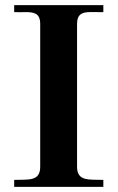

<svg xmlns="http://www.w3.org/2000/svg" viewBox="-20 -725 456 745"><path d="M279 -78V-632C279 -685 317 -678 365 -678H381V-705H35V-678C51 -677 65 -678 79 -678C112 -678 136 -674 136 -632V-78C136 -20 90 -29 35 -27V0H381V-27C326 -29 279 -20 279 -78Z"/></svg>

Font: Ortica Linear
Style: Bold
Weight: 700
Designer: Benedetta Bovani
Foundry: Collletttivo
Version: Version 2.000;Glyphs 3.1.2 (3151)